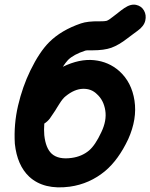

<svg xmlns="http://www.w3.org/2000/svg" viewBox="-20 -808 648 828"><path d="M281 -3Q367 -15 434 -71Q491 -119 533 -208Q572 -295 560 -374Q548 -453 495 -501Q449 -542 386 -548.5Q323 -555 251 -520Q262 -537 273 -549Q297 -573 346 -589Q352 -592 379 -591Q429 -591 460 -602Q493 -614 530 -643L554 -661L573 -675Q601 -695 606.5 -719Q612 -743 601 -762.5Q590 -782 567 -787Q544 -792 516 -773Q504 -765 488 -752L466 -735Q449 -721 439 -718Q433 -716 408 -716Q358 -717 329 -707Q244 -678 192 -626Q150 -584 111 -504Q77 -434 58 -353Q39 -272 44 -188Q54 -95 106 -46Q169 12 281 -3ZM289 -127Q232 -119 203 -145Q177 -169 171 -225Q169 -248 171 -275Q185 -284 195 -297Q205 -311 218 -331Q220 -334 226.5 -345Q233 -356 236 -360Q251 -384 263 -393Q301 -424 337.5 -425Q374 -426 398 -402Q427 -376 434 -332Q441 -288 417 -238Q391 -182 364 -159Q333 -133 289 -127Z"/></svg>

Font: Balsamiq Sans
Style: Bold Italic
Weight: 700
Italic angle: -12°
Designer: Michael Angeles
Foundry: Balsamiq SRL
Version: Version 1.020; ttfautohint (v1.8.4.7-5d5b);gftools[0.9.26]